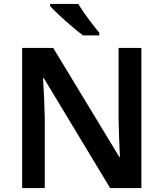

<svg xmlns="http://www.w3.org/2000/svg" viewBox="-20 -958 833 978"><path d="M234.9 -938V-927.7C245.6 -915.5 261.2 -899.9 281.7 -880.9C301.8 -861.8 323.2 -842.8 345.2 -824.2C367.2 -805.2 386.2 -790 402.8 -777.8H485.8V-791C456.1 -826.7 403.8 -895 378.9 -938ZM700.2 -713.9H584V-351.1C584.5 -318.4 585.4 -284.7 586.9 -250C588.4 -215.3 589.4 -185.1 590.8 -158.2H587.9L251 -713.9H92.8V0H208V-359.9C206.5 -429.7 203.1 -500 199.2 -560.1H203.1L541 0H700.2Z"/></svg>

Font: Noto Reveo Sans
Style: Regular
Weight: 600
Designer: Monotype Design Team
Foundry: Monotype Imaging Inc.
Version: Version 2.007